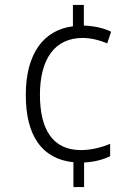

<svg xmlns="http://www.w3.org/2000/svg" viewBox="-20 -837 556 774"><path d="M318 -734V-817H274V-731C155 -716 84 -620 84 -454C84 -290 149 -196 276 -183V-83H319V-182C362 -184 396 -194 424 -207V-257C389 -243 350 -232 306 -232C194 -232 141 -313 141 -455C141 -598 200 -684 313 -684C344 -684 380 -676 412 -662L428 -709C398 -724 361 -732 318 -734Z"/></svg>

Font: Noto Sans Kannada UI SemiCondensed Light
Style: Regular
Weight: 300
Width: 4
Designer: Jelle Bosma - Monotype Design Team
Foundry: Monotype Imaging Inc.
Version: Version 2.005